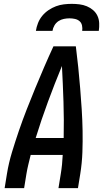

<svg xmlns="http://www.w3.org/2000/svg" viewBox="-20 -975 540 995"><path d="M4 0 16 -74Q25 -130 42 -186Q59 -242 78 -297.5Q97 -353 118.5 -408Q140 -463 162.5 -517.5Q185 -572 208.5 -626.5Q232 -681 257 -735H373Q380 -681 385.5 -626.5Q391 -572 395.5 -517.5Q400 -463 403.5 -408Q407 -353 408 -297.5Q409 -242 407 -186Q405 -130 396 -74L384 0H283L295 -74Q299 -98 301.5 -123Q304 -148 305 -172H139Q133 -148 127 -123Q121 -98 117 -74L105 0ZM165 -260H310Q312 -354 309 -447Q306 -540 301 -633Q263 -541 228.5 -447.5Q194 -354 165 -260ZM166 -815Q169 -835 177 -855.5Q185 -876 199 -893Q213 -910 231.5 -922.5Q250 -935 270 -942.5Q290 -950 311 -952.5Q332 -955 352 -955Q372 -955 392 -952.5Q412 -950 430 -942.5Q448 -935 462.5 -922.5Q477 -910 485 -893Q493 -876 494 -855.5Q495 -835 492 -815H406Q408 -829 405 -843Q402 -857 392 -865.5Q382 -874 368 -877Q354 -880 340 -880Q326 -880 311 -877Q296 -874 283 -865.5Q270 -857 262 -843Q254 -829 252 -815Z"/></svg>

Font: Iosevka Term Curly Semibold
Style: Italic
Weight: 600
Italic angle: -9°
Designer: Belleve Invis
Foundry: Belleve Invis
Version: Version 32.3.0